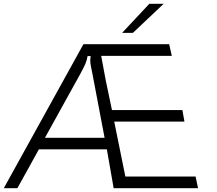

<svg xmlns="http://www.w3.org/2000/svg" viewBox="-63 -997 1147 1017"><path d="M29 0H-43L379 -763H833L847 -701H473L497 -572L530 -414H903L914 -353H542L601 -62H973L986 0H539L503 -206H143ZM175 -267H491L426 -609Q425 -616 420 -638.5Q415 -661 415 -678Q415 -684 417 -700H401Q397 -677 389 -658.5Q381 -640 362 -605ZM641 -823H584L728 -977H804Z"/></svg>

Font: Open Sauce Sans Light Italic
Style: Regular
Weight: 300
Italic angle: -10°
Designer: Alfredo Marco Pradil
Foundry: Creative Sauce Fz LLC
Version: Version 1.477